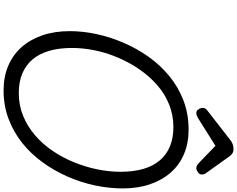

<svg xmlns="http://www.w3.org/2000/svg" viewBox="-146 -1160 1325 1073"><g transform="rotate(90 516.5 -623.5)"><path d="M485 19Q410 19 349 -6.5Q288 -32 244.5 -80.5Q201 -129 177.5 -197.5Q154 -266 154 -351Q154 -424 170.5 -500.5Q187 -577 219 -651.5Q251 -726 297.5 -791.5Q344 -857 405.5 -907.5Q467 -958 542 -986.5Q617 -1015 705 -1015Q780 -1015 840.5 -989.5Q901 -964 943.5 -916Q986 -868 1009.5 -800Q1033 -732 1033 -648Q1033 -570 1016 -490.5Q999 -411 966 -336.5Q933 -262 886 -197.5Q839 -133 778 -84.5Q717 -36 643.5 -8.5Q570 19 485 19ZM500 -66Q568 -66 627 -90Q686 -114 735.5 -156.5Q785 -199 823 -255Q861 -311 887 -375Q913 -439 926.5 -505Q940 -571 940 -635Q940 -707 924 -762Q908 -817 876 -854.5Q844 -892 797.5 -911Q751 -930 690 -930Q623 -930 563.5 -906Q504 -882 455 -839Q406 -796 367.5 -740Q329 -684 302 -620.5Q275 -557 261.5 -491.5Q248 -426 248 -363Q248 -292 264 -236.5Q280 -181 311.5 -143.5Q343 -106 390 -86Q437 -66 500 -66ZM611 -1058Q599 -1058 591 -1070Q583 -1082 583 -1093Q583 -1103 586.5 -1108Q590 -1113 594 -1117L756 -1243Q771 -1256 784.5 -1261Q798 -1266 814 -1266Q827 -1266 837.5 -1259.5Q848 -1253 856 -1240L949 -1110Q954 -1103 954.5 -1097.5Q955 -1092 955 -1087Q955 -1075 942 -1066.5Q929 -1058 920 -1058Q910 -1058 903 -1063Q896 -1068 888 -1075L795 -1165L642 -1069Q635 -1065 627.5 -1061.5Q620 -1058 611 -1058Z"/></g></svg>

Font: Playwrite NZ
Style: Regular
Weight: 400
Designer: Veronika Burian, José Scaglione
Foundry: TypeTogether
Version: Version 1.002